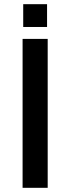

<svg xmlns="http://www.w3.org/2000/svg" viewBox="-20 -898 336 918"><path d="M88 0V-712H208V0ZM91 -769V-878H205V-769Z"/></svg>

Font: CST
Style: Medium
Weight: 500
Version: Version 1.00